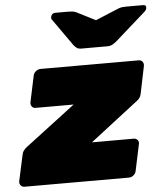

<svg xmlns="http://www.w3.org/2000/svg" viewBox="-75 -813 744 861"><g transform="rotate(-5 297.0 -382.5)"><path d="M1 0Q-10 0 -16.5 -8Q-23 -16 -21 -27L4 -142Q6 -154 12.5 -162.5Q19 -171 27 -177L252 -348H81Q70 -348 64 -356Q58 -364 60 -375L85 -493Q87 -504 97 -512Q107 -520 118 -520H560Q571 -520 577 -512Q583 -504 581 -493L555 -367Q551 -350 534 -338L319 -172H507Q518 -172 524.5 -164Q531 -156 528 -145L503 -27Q501 -16 491.5 -8Q482 0 471 0ZM307 -595Q296 -595 289 -599.5Q282 -604 274 -614L188 -736Q184 -741 186 -749Q188 -757 193 -761Q198 -765 205 -765H263Q273 -765 282.5 -764Q292 -763 302 -758L385 -716L486 -758Q497 -763 507 -764Q517 -765 527 -765H601Q617 -765 614 -749Q612 -741 606 -736L468 -614Q456 -604 447 -599.5Q438 -595 427 -595Z"/></g></svg>

Font: Rubik Black
Style: Italic
Weight: 900
Italic angle: -12°
Designer: Hubert and Fischer
Foundry: Hubert and Fischer
Version: Version 2.300;gftools[0.9.30]